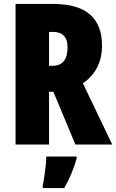

<svg xmlns="http://www.w3.org/2000/svg" viewBox="-20 -827 590 975"><path d="M250 -807Q498 -807 498 -596Q498 -471 401 -404L550 -93H363L251 -361H229V-93H59V-807ZM248 -665H229V-493H247Q323 -493 323 -587Q323 -665 248 -665ZM369 -21Q346 59 306 128H197V114Q201 97 205 70Q209 43 212 15.5Q215 -12 215 -32H369Z"/></svg>

Font: Noto Sans Kannada UI ExtraCondensed Black
Style: Regular
Weight: 900
Width: 2
Designer: Jelle Bosma - Monotype Design Team
Foundry: Monotype Imaging Inc.
Version: Version 2.005; ttfautohint (v1.8.4.7-5d5b)